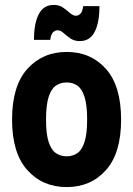

<svg xmlns="http://www.w3.org/2000/svg" viewBox="-20 -748 541 780"><path d="M29 -262Q29 -399 91 -468Q153 -537 251 -537Q349 -537 410.5 -468Q472 -399 472 -262Q472 -126 410.5 -57Q349 12 251 12Q153 12 91 -57Q29 -126 29 -262ZM167 -262Q167 -204 177.5 -171.5Q188 -139 207 -126Q226 -113 251 -113Q276 -113 294.5 -126Q313 -139 323.5 -171.5Q334 -204 334 -262Q334 -321 323.5 -354Q313 -387 294.5 -400Q276 -413 251 -413Q226 -413 207 -400Q188 -387 177.5 -354Q167 -321 167 -262ZM118 -586Q118 -653 137.5 -690.5Q157 -728 198 -728Q221 -728 236.5 -717Q252 -706 264.5 -695Q277 -684 288 -684Q299 -684 307 -692.5Q315 -701 318 -723H384Q384 -656 364.5 -618.5Q345 -581 304 -581Q282 -581 266 -592Q250 -603 238 -614Q226 -625 214 -625Q204 -625 195.5 -617Q187 -609 184 -586Z"/></svg>

Font: Radio Canada Condensed
Style: Bold
Weight: 700
Width: 3
Designer: Charles Daoud, Etienne Aubert Bonn, Alexandre Saumier Demers, Jacques Le Bailly
Foundry: Radio-Canada
Version: Version 2.104; ttfautohint (v1.8.4.7-5d5b);gftools[0.9.28.de